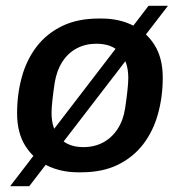

<svg xmlns="http://www.w3.org/2000/svg" viewBox="-20 -585 628 663"><path d="M250 10Q190 10 142.5 -13.5Q95 -37 67 -82Q39 -127 39 -194Q39 -260 55.5 -319.5Q72 -379 106.5 -424Q141 -469 194.5 -495Q248 -521 321 -521H331Q391 -521 438.5 -497.5Q486 -474 514 -429Q542 -384 542 -317Q542 -251 525.5 -191.5Q509 -132 474.5 -87Q440 -42 387 -16Q334 10 260 10ZM268 -77Q306 -77 336 -93Q366 -109 386 -139.5Q406 -170 412 -211Q417 -244 420 -271.5Q423 -299 423 -316Q423 -371 395 -402.5Q367 -434 313 -434Q275 -434 245 -418Q215 -402 195.5 -372Q176 -342 169 -300Q164 -267 161 -239.5Q158 -212 158 -195Q158 -140 186.5 -108.5Q215 -77 268 -77ZM15 58 493 -565H560L81 58Z"/></svg>

Font: Chivo Medium Medium
Style: Italic
Weight: 500
Italic angle: -8.05°
Version: Version 2.002